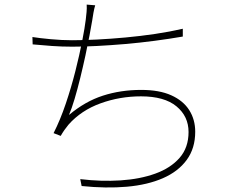

<svg xmlns="http://www.w3.org/2000/svg" viewBox="-20 -792 1040 835"><path d="M394 -769Q390 -756 386.5 -737Q383 -718 381 -703Q377 -679 369.5 -639Q362 -599 351.5 -550.5Q341 -502 329 -453Q317 -404 304.5 -362Q292 -320 280 -292Q350 -351 427.5 -376Q505 -401 594 -401Q673 -401 725 -377.5Q777 -354 803 -313Q829 -272 829 -219Q829 -147 792 -96.5Q755 -46 688.5 -17Q622 12 532 20Q442 28 335 17L329 -13Q420 -2 504.5 -7.5Q589 -13 655.5 -37Q722 -61 761 -105.5Q800 -150 800 -218Q800 -286 747.5 -329.5Q695 -373 593 -373Q501 -373 417 -342.5Q333 -312 278 -250Q268 -238 260 -226.5Q252 -215 244 -201L213 -213Q242 -270 266 -341Q290 -412 308 -483.5Q326 -555 337.5 -614Q349 -673 353 -707Q355 -724 356.5 -740Q358 -756 357 -772ZM121 -631Q152 -626 201 -621.5Q250 -617 293 -617Q341 -617 401 -620Q461 -623 526 -629Q591 -635 655 -644.5Q719 -654 775 -667V-633Q717 -623 652.5 -614.5Q588 -606 524 -600.5Q460 -595 401 -592Q342 -589 294 -589Q249 -589 206.5 -592Q164 -595 122 -599Z"/></svg>

Font: Noto Sans TC
Style: Regular
Weight: 100
Designer: Ryoko NISHIZUKA 西塚涼子 (kana, bopomofo & ideographs); Paul D. Hunt (Latin, Greek & Cyrillic); Sandoll Communications 산돌커뮤니
Foundry: Adobe
Version: Version 2.004;hotconv 1.0.118;makeotfexe 2.5.65603